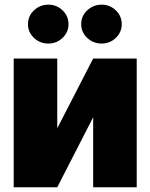

<svg xmlns="http://www.w3.org/2000/svg" viewBox="-20 -794 638 814"><path d="M222.7 -250 375 -545.9H559.6V0H375V-296.9L222.7 0H38.1V-545.9H222.7ZM185.5 -609.4Q148.9 -609.4 123.8 -633.5Q98.6 -657.7 98.6 -691.4Q98.6 -726.1 123.8 -750Q148.9 -773.9 185.5 -774.4Q220.2 -773.9 245.4 -750Q270.5 -726.1 270.5 -691.4Q270.5 -657.7 245.4 -633.5Q220.2 -609.4 185.5 -609.4ZM411.1 -609.4Q375 -609.4 349.6 -633.5Q324.2 -657.7 324.2 -691.4Q324.2 -726.1 349.6 -750Q375 -773.9 411.1 -774.4Q446.3 -773.9 471.2 -750Q496.1 -726.1 496.1 -691.4Q496.1 -657.7 471.2 -633.5Q446.3 -609.4 411.1 -609.4Z"/></svg>

Font: Inter Tight Black
Style: Regular
Weight: 900
Designer: Rasmus Andersson
Foundry: rsms
Version: Version 3.004; ttfautohint (v1.8.4.7-5d5b)